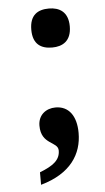

<svg xmlns="http://www.w3.org/2000/svg" viewBox="-51 -577 419 765"><g transform="rotate(-5 158.0 -194.5)"><path d="M174 -387C215 -387 251 -406 251 -465C251 -524 215 -543 174 -543C130 -543 97 -524 97 -465C97 -406 130 -387 174 -387ZM82 154C203 120 249 45 249 -39C249 -107 219 -148 166 -148C128 -148 96 -124 96 -81C96 -4 164 -13 164 24C164 62 136 83 82 104Z"/></g></svg>

Font: Noto Serif Bengali SemiCondensed ExtraBold
Style: Regular
Weight: 800
Width: 4
Designer: Juan Bruce, Universal Thirst, Indian Type Foundry and the Monotype Design Team.
Foundry: Monotype Imaging Inc.
Version: Version 2.003